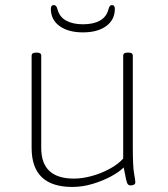

<svg xmlns="http://www.w3.org/2000/svg" viewBox="-20 -733 665 759"><path d="M266 6Q105 6 105 -148V-513Q105 -525 122 -525H126Q143 -525 143 -513V-148Q143 -27 272 -27Q305 -27 342 -37Q379 -47 412.5 -65Q446 -83 467 -106V-513Q467 -525 484 -525H489Q505 -525 505 -513V-150Q505 -76 510 -47.5Q515 -19 515 -12Q515 -6 509.5 -3Q504 0 497 0Q490 0 486 -4Q482 -8 478.5 -23Q475 -38 469 -71Q451 -53 418.5 -35.5Q386 -18 346 -6Q306 6 266 6ZM308 -605Q250 -605 215.5 -630Q181 -655 181 -698Q181 -713 193 -713Q203 -713 207 -697Q215 -666 241.5 -651.5Q268 -637 308 -637Q349 -637 375 -651.5Q401 -666 409 -697Q413 -713 422 -713Q434 -713 434 -698Q434 -655 400 -630Q366 -605 308 -605Z"/></svg>

Font: Asap Semi Expanded Thin
Style: Regular
Weight: 100
Width: 6
Designer: Pablo Cosgaya
Foundry: Omnibus-Type
Version: Version 3.001; ttfautohint (v1.8.4.7-5d5b)